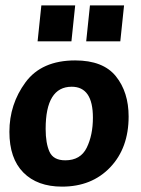

<svg xmlns="http://www.w3.org/2000/svg" viewBox="-20 -685 524 715"><path d="M120 -531 134 -665H260L246 -531ZM301 -531 315 -665H442L428 -531ZM15 -194Q15 -297 75 -378.5Q135 -460 260 -460Q364 -460 411.5 -401Q459 -342 459 -251Q459 -134 390.5 -62Q322 10 211 10Q119 10 67 -42.5Q15 -95 15 -194ZM150 -205Q150 -151 164.5 -119.5Q179 -88 223 -88Q280 -88 303 -135Q326 -182 326 -247Q326 -362 247 -362Q150 -362 150 -205Z"/></svg>

Font: Zilla Slab
Style: Bold Italic
Weight: 700
Italic angle: -6°
Designer: Typotheque.com
Foundry: Typotheque type foundry
Version: Version 1.1; 2017; ttfautohint (v1.6)